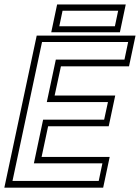

<svg xmlns="http://www.w3.org/2000/svg" viewBox="-37 -864 644 884"><path d="M-17 0 132 -700H587L557 -558.5H243.5L214.5 -424H493.5L463.5 -282.5H184.5L154.5 -141.5H468L438 0ZM20.5 -31H417.5L434.5 -112H119L161.5 -313H442.5L460 -394H178.5L220 -589.5H536L553 -670.5H156.5ZM199 -715.5 226 -843.5H542L515 -715.5ZM236 -743H492L507 -814.5H251Z"/></svg>

Font: Tourney Thin Light
Style: Italic
Weight: 300
Italic angle: -12°
Version: Version 1.015